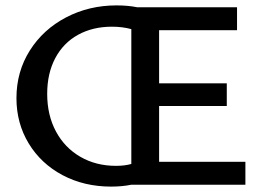

<svg xmlns="http://www.w3.org/2000/svg" viewBox="-20 -685 977 712"><path d="M890 -85V0H467Q433 7 392 7Q292 7 212 -35.5Q132 -78 86.5 -153Q41 -228 41 -321Q41 -419 90.5 -497.5Q140 -576 225 -620.5Q310 -665 412 -665Q455 -665 489 -658H859V-573H570V-376H821V-292H570V-85ZM467 -77V-577Q434 -586 395 -586Q324 -586 269.5 -556Q215 -526 185 -469.5Q155 -413 155 -337Q155 -258 187.5 -197.5Q220 -137 278 -103.5Q336 -70 410 -70Q443 -70 467 -77Z"/></svg>

Font: Ysabeau Infant Semibold
Style: Regular
Weight: 600
Designer: Christian Thalmann (Catharsis Fonts)
Version: Version 0.003